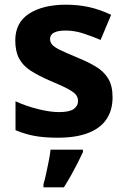

<svg xmlns="http://www.w3.org/2000/svg" viewBox="-20 -576 537 817"><path d="M459 -162Q459 -107 433 -68.5Q407 -30 355 -10Q303 10 226 10Q169 10 128 2.5Q87 -5 46 -22V-145Q90 -125 141 -112Q192 -99 231 -99Q275 -99 293.5 -112Q312 -125 312 -146Q312 -160 304.5 -171Q297 -182 272 -196Q247 -210 194 -232Q143 -254 110 -275.5Q77 -297 61 -327.5Q45 -358 45 -404Q45 -480 104 -518Q163 -556 261 -556Q312 -556 358 -546Q404 -536 453 -513L408 -406Q368 -423 332 -434.5Q296 -446 259 -446Q226 -446 209.5 -437Q193 -428 193 -410Q193 -397 201.5 -386.5Q210 -376 234.5 -364Q259 -352 307 -332Q354 -313 388 -292.5Q422 -272 440.5 -241.5Q459 -211 459 -162ZM333 71Q323 93 310.5 117.5Q298 142 283.5 168Q269 194 252 221H165V208Q171 188 176.5 162Q182 136 187.5 109Q193 82 195 61H333Z"/></svg>

Font: Noto Sans Armenian
Style: Regular
Weight: 400
Designer: Monotype Design Team
Foundry: Monotype Imaging Inc.
Version: Version 2.007